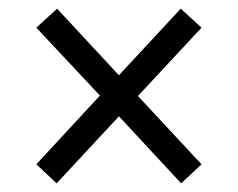

<svg xmlns="http://www.w3.org/2000/svg" viewBox="-20 -580 550 444"><path d="M111 -156 64 -200 211 -359 64 -516 112 -560 255 -406 398 -560 446 -516 299 -358 446 -200 399 -156 255 -311Z"/></svg>

Font: Noto Serif SemiCondensed SemiBold
Style: Regular
Weight: 600
Width: 4
Designer: Monotype Design Team
Foundry: Monotype Imaging Inc.
Version: Version 2.013; ttfautohint (v1.8.4.7-5d5b)